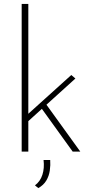

<svg xmlns="http://www.w3.org/2000/svg" viewBox="-20 -776 477 983"><path d="M91 0V-756H125V0ZM212 -248 391 0H352L187 -229ZM113 -145 110 -180 345 -392 366 -374ZM176 187 159 173Q186 153 197 119Q208 85 203 43H237Q239 69 235 97Q231 125 217 148.5Q203 172 176 187Z"/></svg>

Font: Josefin Sans ExtraLight
Style: Regular
Weight: 250
Designer: Santiago Orozco
Foundry: Typemade
Version: Version 2.000